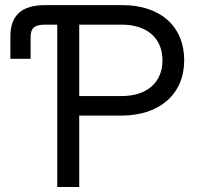

<svg xmlns="http://www.w3.org/2000/svg" viewBox="-20 -748 789 768"><path d="M209 0H296.9V-285.6H465.8C617.7 -285.6 716.8 -371.1 716.8 -506.8C716.8 -642.6 621.6 -727.5 469.7 -727.5H160.2C66.9 -727.5 21.5 -686.5 21.5 -602.5V-512.7H102.5V-600.6C102.5 -635.3 118.7 -649.4 160.2 -649.4H209ZM296.9 -363.8V-649.4H466.8C567.9 -649.4 629.9 -595.2 629.9 -506.8C629.9 -418.5 567.9 -363.8 466.8 -363.8Z"/></svg>

Font: Raveo Display Display
Style: Regular
Weight: 400
Designer: Jakub Foglar, Rasmus Andersson (Inter)
Foundry: Jakubfoglar.com
Version: Version 1.100;Glyphs 3.2.3 (3260)